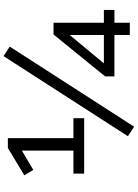

<svg xmlns="http://www.w3.org/2000/svg" viewBox="137 -908 795 1110"><g transform="rotate(-90 535.0 -352.5)"><path d="M87 -264V-326H220V-643H252L108 -558L77 -610L235 -705H292V-326H407V-264ZM358 25 303 -11 766 -730 821 -694ZM888 0V-89H649V-143L891 -441H959V-150H1033V-89H959V0ZM888 -150V-363H901L705 -127L704 -150Z"/></g></svg>

Font: Nunito Sans 10pt SemiExpanded
Style: Regular
Weight: 400
Width: 6
Designer: Vernon Adams
Foundry: Vernon Adams
Version: Version 3.101;gftools[0.9.27]